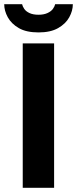

<svg xmlns="http://www.w3.org/2000/svg" viewBox="-32 -892 366 912"><path d="M76 0V-686H225V0ZM151 -738Q93 -738 57.5 -758.5Q22 -779 5 -810Q-12 -841 -12 -872H73Q75 -862 83 -850Q91 -838 108 -830Q125 -822 151 -822Q176 -822 193.5 -830Q211 -838 219.5 -850Q228 -862 230 -872H314Q314 -841 297 -810Q280 -779 244 -758.5Q208 -738 151 -738Z"/></svg>

Font: Archivo SemiBold
Style: Bold
Weight: 700
Version: Version 2.001